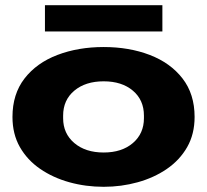

<svg xmlns="http://www.w3.org/2000/svg" viewBox="-20 -707 797 739"><path d="M379 12Q310 12 247 -5.5Q184 -23 134.5 -57Q85 -91 56.5 -141Q28 -191 28 -257Q28 -345 74.5 -405Q121 -465 201 -495.5Q281 -526 379 -526Q477 -526 556.5 -495.5Q636 -465 682.5 -405Q729 -345 729 -257Q729 -191 700.5 -141Q672 -91 622.5 -57Q573 -23 510 -5.5Q447 12 379 12ZM379 -120Q449 -120 491.5 -156.5Q534 -193 534 -252V-262Q534 -322 491.5 -358Q449 -394 379 -394Q309 -394 266 -358Q223 -322 223 -262V-252Q223 -193 266 -156.5Q309 -120 379 -120ZM153 -586V-687H605V-586Z"/></svg>

Font: Special Gothic Expanded One
Style: Regular
Weight: 400
Designer: Alistair McCready
Foundry: Monolith
Version: Version 1.010; ttfautohint (v1.8.4.7-5d5b)